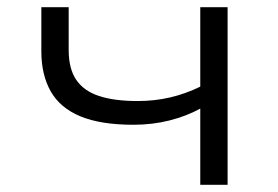

<svg xmlns="http://www.w3.org/2000/svg" viewBox="-20 -514 774 534"><path d="M537 0V-212Q499 -191 451.5 -179Q404 -167 351 -167Q260 -167 203.5 -190.5Q147 -214 121 -260Q95 -306 95 -371V-494H171V-375Q171 -323 192 -292Q213 -261 255.5 -247Q298 -233 363 -233Q410 -233 453 -243Q496 -253 537 -273V-494H613V0Z"/></svg>

Font: Nunito Sans 7pt Expanded Light
Style: Regular
Weight: 300
Width: 7
Designer: Vernon Adams
Foundry: Vernon Adams
Version: Version 3.101;gftools[0.9.27]